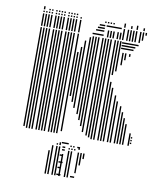

<svg xmlns="http://www.w3.org/2000/svg" viewBox="-100 -784 915 1102"><g transform="rotate(10 357.5 -233.0)"><path d="M76 -8H68V-584H76ZM92 0H84V-584H92ZM108 0H100V-584H108ZM124 0H116V-584H124ZM148 0H140V-584H148ZM164 0H156V-584H164ZM180 0H172V-584H180ZM196 0H188V-584H196ZM220 0H212V-584H220ZM236 0H228V-584H236ZM252 0H244V-584H252ZM268 0H260V-584H268ZM292 -16H284V-584H292ZM308 -224H300V-480H308ZM324 -192H316V-512H324ZM340 -160H332V-552H340ZM364 -128H356V-576H364ZM380 -96H372V-584H380ZM396 -64H388V-584H396ZM412 -32H404V-584H412ZM436 -16H428V-584H436ZM452 -8H444V-584H452ZM468 0H460V-584H468ZM484 0H476V-584H484ZM508 0H500V-584H508ZM524 0H516V-344H524ZM524 -384H516V-584H524ZM540 0H532V-312H540ZM540 -408H532V-584H540ZM564 0H556V-272H564ZM580 0H572V-240H580ZM604 0H596V-216H604ZM620 0H612V-184H620ZM636 0H628V-152H636ZM652 0H644V-120H652ZM564 -448H556V-520H564ZM580 -480H572V-520H580ZM604 -504H596V-520H604ZM616 -540H544V-548H616ZM624 -556H544V-564H624ZM640 -572H544V-580H640ZM684 0H676V-72H684ZM696 -12H688V-20H696ZM696 -28H688V-36H696ZM696 -44H688V-52H696ZM76 -592H68V-664H76ZM92 -592H84V-664H92ZM108 -592H100V-664H108ZM124 -592H116V-664H124ZM148 -592H140V-664H148ZM164 -592H156V-664H164ZM180 -592H172V-664H180ZM196 -592H188V-664H196ZM220 -592H212V-664H220ZM236 -592H228V-664H236ZM252 -592H244V-664H252ZM268 -592H260V-664H268ZM292 -592H284V-664H292ZM432 -596H368V-604H432ZM432 -620H384V-628H432ZM432 -636H392V-644H432ZM432 -652H400V-660H432ZM460 -592H452V-632H460ZM476 -592H468V-632H476ZM492 -592H484V-632H492ZM516 -592H508V-632H516ZM532 -592H524V-632H532ZM528 -652H440V-660H528ZM548 -592H540V-656H548ZM572 -592H564V-656H572ZM588 -592H580V-656H588ZM604 -592H596V-656H604ZM620 -592H612V-656H620ZM644 -592H636V-656H644ZM660 -608H652V-656H660ZM676 -640H668V-656H676ZM548 -664H540V-688H548ZM588 -664H580V-680H588ZM620 -664H612V-688H620ZM660 -664H652V-680H660ZM76 -672H68V-680H76ZM92 -672H84V-680H92ZM108 -672H100V-680H108ZM124 -672H116V-680H124ZM148 -672H140V-680H148ZM164 -672H156V-680H164ZM180 -672H172V-680H180ZM196 -672H188V-680H196ZM220 -672H212V-680H220ZM236 -672H228V-680H236ZM252 -672H244V-680H252ZM268 -672H260V-680H268ZM292 -672H284V-680H292ZM436 -672H428V-680H436ZM452 -672H444V-680H452ZM468 -672H460V-680H468ZM484 -672H476V-680H484ZM76 -688H68V-706H76ZM108 -688H100V-696H108ZM124 -688H116V-696H124ZM148 -688H140V-696H148ZM164 -688H156V-696H164ZM180 -688H172V-696H180ZM196 -688H188V-696H196ZM220 -688H212V-696H220ZM236 -688H228V-696H236ZM252 -688H244V-696H252ZM268 -688H260V-696H268ZM243 240H235V104H243ZM259 240H251V72H259ZM283 240H275V72H283ZM299 240H291V72H299ZM327 236H303V228H327ZM319 196H303V188H319ZM327 164H303V156H327ZM319 124H303V116H319ZM323 240H315V112H323ZM327 92H311V84H327ZM327 76H311V68H327ZM355 240H347V88H355ZM371 240H363V88H371ZM407 236H383V228H407ZM355 80H347V72H355ZM371 80H363V72H371ZM387 80H379V72H387ZM411 208H403V88H411ZM427 160H419V88H427ZM443 120H435V88H443ZM411 72H403V56H411ZM283 64H275V56H283ZM299 64H291V48H299ZM343 52H303V44H343ZM363 64H355V56H363ZM379 64H371V56H379ZM403 64H395V56H403Z"/></g></svg>

Font: Rubik Lines
Style: Regular
Weight: 400
Designer: Hubert and Fischer, NaN
Foundry: Hubert and Fischer, NaN
Version: Version 2.201